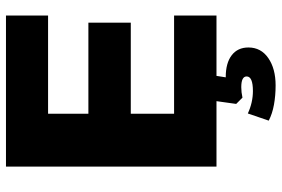

<svg xmlns="http://www.w3.org/2000/svg" viewBox="-170 -575 943 643"><g transform="rotate(-90 301.5 -253.5)"><path d="M65 0V-705H571V-564H242V-429H547V-287H242V-142H571V0ZM337 198Q303 198 272.5 192.5Q242 187 219 175L243 105Q280 122 318 122Q367 122 367 101Q367 83 331 83Q314 83 296 87L275 66L287 -20H372L364 31H365Q412 31 438 51Q464 71 464 107Q464 149 428.5 173.5Q393 198 337 198Z"/></g></svg>

Font: Mulish Black
Style: Regular
Weight: 900
Designer: Vernon Adams
Foundry: Vernon Adams
Version: Version 3.603; ttfautohint (v1.8.3)